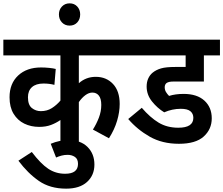

<svg xmlns="http://www.w3.org/2000/svg" viewBox="-20 -859 1334 1147"><path d="M744 -528H451V-362Q494 -400 552 -400Q615 -400 655 -357.5Q695 -315 695 -238Q695 -190 679.5 -137.5Q664 -85 631 -33L535 -85Q556 -118 570.5 -155.5Q585 -193 585 -232Q585 -270 570.5 -288Q556 -306 532 -306Q511 -306 490 -290.5Q469 -275 451 -249V0H341V-142Q315 -124 284.5 -112.5Q254 -101 214 -101Q165 -101 125 -120.5Q85 -140 61 -179.5Q37 -219 37 -278Q37 -360 88.5 -408Q140 -456 225 -456Q249 -456 273.5 -453.5Q298 -451 313 -447L305 -352Q275 -360 240 -360Q195 -360 171 -338.5Q147 -317 147 -278Q147 -232 170.5 -213.5Q194 -195 224 -195Q261 -195 289.5 -213Q318 -231 341 -258V-528H0V-622H744Z M283 0Q335 -22 389 -22Q462 -22 503 19Q544 60 544 124Q544 188 500 228Q456 268 375 268Q279 268 212.5 222Q146 176 90 101L170 49Q223 119 268 149Q313 179 369 179Q446 179 446 120Q446 91 427.5 78.5Q409 66 384 66Q365 66 348 70.5Q331 75 315 82Z M332 -773Q332 -801 350 -820Q368 -839 396 -839Q424 -839 441.5 -820Q459 -801 459 -773Q459 -744 441.5 -725Q424 -706 396 -706Q368 -706 350 -725Q332 -744 332 -773Z M1060 -209Q1009 -209 961 -188Q920 -213 888 -253Q856 -293 856 -342Q856 -369 865.5 -390Q875 -411 892 -425Q913 -442 942.5 -450.5Q972 -459 1028 -459H1089V-528H730V-622H1294V-528H1198V-372H1020Q1000 -372 990.5 -369.5Q981 -367 975 -363Q964 -354 964 -338Q964 -322 971.5 -309.5Q979 -297 990 -286Q1028 -298 1077 -298Q1157 -298 1201 -258Q1245 -218 1245 -152Q1245 -87 1197 -43.5Q1149 0 1049 0Q949 0 874.5 -42.5Q800 -85 746 -148L827 -215Q877 -157 927.5 -126.5Q978 -96 1045 -96Q1135 -96 1135 -155Q1135 -180 1117.5 -194.5Q1100 -209 1060 -209Z"/></svg>

Font: Noto Sans Devanagari SemiCondensed SemiBold
Style: Regular
Weight: 600
Width: 4
Designer: Jelle Bosma - Monotype Design Team
Foundry: Monotype Imaging Inc.
Version: Version 2.004; ttfautohint (v1.8.4.7-5d5b)